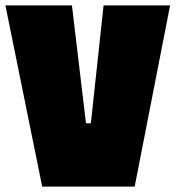

<svg xmlns="http://www.w3.org/2000/svg" viewBox="-27 -690 649 710"><path d="M-7 -670H239L291 -234H309L356 -670H602L471 0H129Z"/></svg>

Font: Cairo Black
Style: Regular
Weight: 900
Designer: Mohamed Gaber, Accademia di Belle Arti di Urbino and others
Foundry: Kief Type Foundry, Accademia di Belle Arti di Urbino and others
Version: Version 3.011